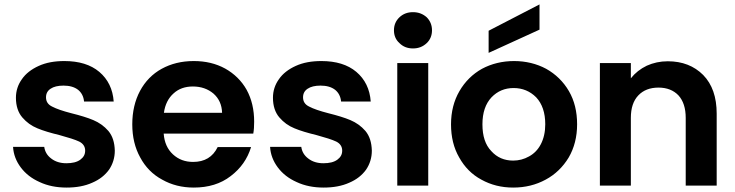

<svg xmlns="http://www.w3.org/2000/svg" viewBox="-20 -839 3324 868"><path d="M281 9C281 9 281 9 281 9C325 9 364 2 397 -13C430 -27 455 -47 473 -72C490 -97 499 -126 499 -158C499 -158 499 -158 499 -158C498 -195 489 -224 470 -247C451 -269 428 -285 402 -296C376 -307 343 -317 303 -327C303 -327 303 -327 303 -327C264 -337 235 -347 216 -357C197 -366 188 -380 188 -399C188 -399 188 -399 188 -399C188 -416 195 -429 209 -438C222 -447 242 -452 267 -452C267 -452 267 -452 267 -452C294 -452 316 -446 333 -433C349 -420 358 -402 360 -380C360 -380 494 -380 494 -380C494 -380 494 -380 494 -380C490 -436 468 -481 429 -514C390 -547 337 -563 271 -563C271 -563 271 -563 271 -563C226 -563 188 -556 155 -541C122 -526 96 -506 79 -481C61 -456 52 -428 52 -397C52 -397 52 -397 52 -397C52 -360 62 -330 81 -308C100 -286 122 -270 149 -259C175 -248 209 -238 250 -228C250 -228 250 -228 250 -228C290 -217 319 -208 338 -199C356 -190 365 -176 365 -158C365 -158 365 -158 365 -158C365 -141 358 -128 343 -117C328 -106 307 -101 280 -101C280 -101 280 -101 280 -101C253 -101 230 -108 212 -122C193 -136 183 -154 180 -175C180 -175 39 -175 39 -175C39 -175 39 -175 39 -175C41 -141 53 -110 74 -82C95 -54 123 -32 159 -16C195 1 236 9 281 9Z M1129 -289C1129 -289 1129 -289 1129 -289C1129 -343 1118 -391 1095 -433C1072 -474 1039 -506 998 -529C956 -552 909 -563 856 -563C856 -563 856 -563 856 -563C801 -563 753 -551 711 -528C669 -505 636 -471 613 -428C590 -385 578 -334 578 -277C578 -277 578 -277 578 -277C578 -220 590 -170 614 -127C637 -84 670 -50 713 -27C755 -3 803 9 856 9C856 9 856 9 856 9C922 9 978 -8 1023 -43C1068 -77 1099 -121 1115 -174C1115 -174 964 -174 964 -174C964 -174 964 -174 964 -174C942 -129 905 -107 853 -107C853 -107 853 -107 853 -107C817 -107 787 -118 762 -141C737 -164 723 -195 720 -235C720 -235 1125 -235 1125 -235C1125 -235 1125 -235 1125 -235C1128 -251 1129 -269 1129 -289ZM721 -329C721 -329 721 -329 721 -329C726 -366 741 -396 765 -417C788 -438 817 -448 852 -448C852 -448 852 -448 852 -448C889 -448 920 -437 945 -416C970 -394 983 -365 984 -329C984 -329 721 -329 721 -329Z M1443 9C1443 9 1443 9 1443 9C1487 9 1526 2 1559 -13C1592 -27 1617 -47 1635 -72C1652 -97 1661 -126 1661 -158C1661 -158 1661 -158 1661 -158C1660 -195 1651 -224 1632 -247C1613 -269 1590 -285 1564 -296C1538 -307 1505 -317 1465 -327C1465 -327 1465 -327 1465 -327C1426 -337 1397 -347 1378 -357C1359 -366 1350 -380 1350 -399C1350 -399 1350 -399 1350 -399C1350 -416 1357 -429 1371 -438C1384 -447 1404 -452 1429 -452C1429 -452 1429 -452 1429 -452C1456 -452 1478 -446 1495 -433C1511 -420 1520 -402 1522 -380C1522 -380 1656 -380 1656 -380C1656 -380 1656 -380 1656 -380C1652 -436 1630 -481 1591 -514C1552 -547 1499 -563 1433 -563C1433 -563 1433 -563 1433 -563C1388 -563 1350 -556 1317 -541C1284 -526 1258 -506 1241 -481C1223 -456 1214 -428 1214 -397C1214 -397 1214 -397 1214 -397C1214 -360 1224 -330 1243 -308C1262 -286 1284 -270 1311 -259C1337 -248 1371 -238 1412 -228C1412 -228 1412 -228 1412 -228C1452 -217 1481 -208 1500 -199C1518 -190 1527 -176 1527 -158C1527 -158 1527 -158 1527 -158C1527 -141 1520 -128 1505 -117C1490 -106 1469 -101 1442 -101C1442 -101 1442 -101 1442 -101C1415 -101 1392 -108 1374 -122C1355 -136 1345 -154 1342 -175C1342 -175 1201 -175 1201 -175C1201 -175 1201 -175 1201 -175C1203 -141 1215 -110 1236 -82C1257 -54 1285 -32 1321 -16C1357 1 1398 9 1443 9Z M1847 -620C1847 -620 1847 -620 1847 -620C1872 -620 1892 -628 1909 -644C1925 -659 1933 -679 1933 -702C1933 -702 1933 -702 1933 -702C1933 -725 1925 -745 1909 -761C1892 -776 1872 -784 1847 -784C1847 -784 1847 -784 1847 -784C1822 -784 1802 -776 1786 -761C1769 -745 1761 -725 1761 -702C1761 -702 1761 -702 1761 -702C1761 -679 1769 -659 1786 -644C1802 -628 1822 -620 1847 -620ZM1776 -554C1776 -554 1776 0 1776 0C1776 0 1916 0 1916 0C1916 0 1916 -554 1916 -554C1916 -554 1776 -554 1776 -554Z M2300 9C2300 9 2300 9 2300 9C2354 9 2403 -3 2447 -27C2490 -50 2525 -84 2551 -127C2576 -170 2589 -220 2589 -277C2589 -277 2589 -277 2589 -277C2589 -334 2577 -384 2552 -427C2527 -470 2492 -504 2449 -528C2406 -551 2357 -563 2304 -563C2304 -563 2304 -563 2304 -563C2251 -563 2202 -551 2159 -528C2116 -504 2082 -470 2057 -427C2032 -384 2019 -334 2019 -277C2019 -277 2019 -277 2019 -277C2019 -220 2031 -170 2056 -127C2080 -84 2113 -50 2156 -27C2199 -3 2247 9 2300 9ZM2300 -113C2300 -113 2300 -113 2300 -113C2260 -113 2227 -127 2201 -156C2174 -184 2161 -224 2161 -277C2161 -277 2161 -277 2161 -277C2161 -330 2175 -370 2202 -399C2229 -427 2262 -441 2302 -441C2302 -441 2302 -441 2302 -441C2342 -441 2376 -427 2404 -399C2431 -370 2445 -330 2445 -277C2445 -277 2445 -277 2445 -277C2445 -242 2438 -212 2425 -187C2412 -162 2394 -144 2372 -132C2349 -119 2325 -113 2300 -113ZM2419 -819C2419 -819 2189 -700 2189 -700C2189 -700 2189 -600 2189 -600C2189 -600 2419 -705 2419 -705C2419 -705 2419 -819 2419 -819Z M2999 -562C2999 -562 2999 -562 2999 -562C2964 -562 2933 -555 2904 -542C2875 -528 2851 -509 2832 -485C2832 -485 2832 -554 2832 -554C2832 -554 2692 -554 2692 -554C2692 -554 2692 0 2692 0C2692 0 2832 0 2832 0C2832 0 2832 -306 2832 -306C2832 -306 2832 -306 2832 -306C2832 -350 2843 -384 2866 -408C2888 -431 2918 -443 2957 -443C2957 -443 2957 -443 2957 -443C2995 -443 3025 -431 3047 -408C3069 -384 3080 -350 3080 -306C3080 -306 3080 0 3080 0C3080 0 3220 0 3220 0C3220 0 3220 -325 3220 -325C3220 -325 3220 -325 3220 -325C3220 -400 3200 -458 3159 -500C3118 -541 3065 -562 2999 -562Z"/></svg>

Font: Girnar Poppins
Style: SemiBold
Weight: 500
Designer: Ninad Kale (Devanagari), Jonny Pinhorn (Latin)
Foundry: Indian Type Foundry
Version: ""